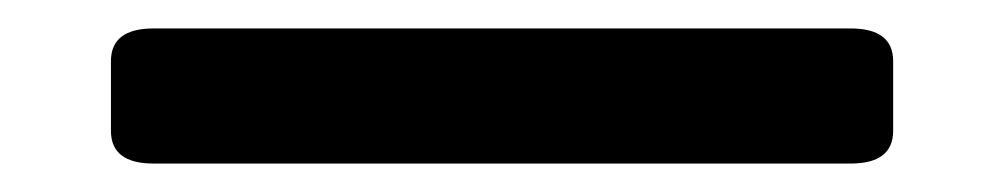

<svg xmlns="http://www.w3.org/2000/svg" viewBox="-20 101 706 135"><path d="M88 216Q58 216 58 193V144Q58 121 88 121H578Q608 121 608 144V193Q608 216 578 216Z"/></svg>

Font: OpenDyslexic3
Style: Bold
Weight: 700
Designer: Abelardo Gonzalez
Version: Version 1.000;PS 001.001;hotconv 1.0.56